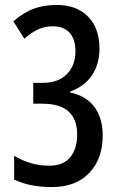

<svg xmlns="http://www.w3.org/2000/svg" viewBox="-20 -744 481 774"><path d="M381 -548Q381 -486 351 -441Q321 -396 263 -375V-371Q327 -358 360.5 -313Q394 -268 394 -197Q394 -104 340 -47Q286 10 189 10Q144 10 108 3Q72 -4 37 -20V-116Q104 -76 177 -76Q236 -76 263.5 -110.5Q291 -145 291 -202Q291 -263 256.5 -294.5Q222 -326 150 -326H114V-410H152Q215 -410 249.5 -445Q284 -480 284 -537Q284 -586 260.5 -612Q237 -638 193 -638Q160 -638 133.5 -625.5Q107 -613 78 -588L34 -658Q75 -694 116 -709Q157 -724 209 -724Q289 -724 335 -677Q381 -630 381 -548Z"/></svg>

Font: Noto Sans Ethiopic ExtraCondensed Medium
Style: Regular
Weight: 500
Width: 2
Designer: Monotype Design Team
Foundry: Monotype Imaging Inc.
Version: Version 2.102; ttfautohint (v1.8.4.7-5d5b)